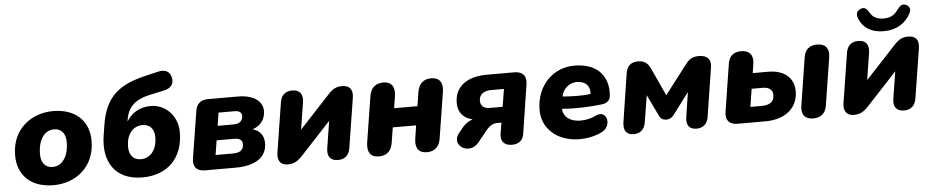

<svg xmlns="http://www.w3.org/2000/svg" viewBox="-42 -1025 6487 1336"><g transform="rotate(-5 3202.0 -357.5)"><path d="M289 11C437 11 578 -86 578 -274C578 -412 486 -503 328 -503C180 -503 39 -406 39 -218C39 -80 130 11 289 11ZM293 -116C242 -116 212 -151 212 -212C212 -307 254 -376 324 -376C375 -376 405 -341 405 -280C405 -185 363 -116 293 -116Z M909 11C1085 11 1195 -100 1195 -280C1195 -395 1111 -479 1009 -479C924 -479 872 -438 839 -386L841 -399C855 -487 908 -534 1002 -555L1112 -579C1159 -589 1183 -620 1173 -663C1164 -707 1130 -724 1083 -713L1003 -694C813 -651 708 -580 676 -374L665 -304C636 -125 716 11 909 11ZM908 -116C858 -116 827 -150 827 -211C827 -292 870 -352 941 -352C991 -352 1022 -317 1022 -261C1022 -175 978 -116 908 -116Z M1346 0H1559C1705 0 1779 -59 1779 -151C1779 -204 1754 -240 1702 -256C1757 -274 1791 -318 1791 -376C1791 -437 1740 -492 1616 -492H1410C1359 -492 1329 -466 1322 -416L1270 -89C1261 -32 1289 0 1346 0ZM1550 -100H1429L1445 -201H1566C1605 -201 1625 -188 1625 -159C1625 -119 1601 -100 1550 -100ZM1575 -301H1461L1475 -392H1588C1618 -392 1637 -380 1637 -355C1637 -321 1612 -301 1575 -301Z M1926 9C1967 9 1993 -6 2027 -42L2237 -268L2207 -79C2198 -23 2222 9 2275 9C2322 9 2352 -17 2360 -66L2415 -413C2423 -462 2407 -501 2347 -501C2306 -501 2281 -487 2247 -450L2037 -224L2067 -414C2075 -469 2051 -501 1999 -501C1951 -501 1922 -475 1914 -427L1859 -79C1852 -34 1865 9 1926 9Z M2561 9C2613 9 2648 -19 2657 -78L2674 -184H2837L2823 -93C2813 -28 2838 9 2896 9C2948 9 2983 -20 2992 -78L3043 -400C3053 -464 3028 -501 2969 -501C2917 -501 2883 -472 2873 -414L2858 -316H2695L2708 -400C2718 -464 2692 -501 2634 -501C2582 -501 2547 -472 2538 -415L2487 -93C2478 -28 2502 9 2561 9Z M3490 9C3536 9 3567 -14 3574 -59L3627 -402C3637 -459 3607 -492 3550 -492H3358C3224 -492 3132 -433 3132 -314C3132 -251 3166 -207 3232 -191C3204 -182 3179 -164 3163 -145L3133 -108C3060 -27 3185 60 3258 -27L3325 -110C3346 -136 3373 -151 3397 -151H3430L3417 -72C3410 -21 3438 9 3490 9ZM3362 -260C3317 -260 3294 -278 3294 -316C3294 -357 3324 -383 3378 -383H3468L3448 -260Z M3963 11C4013 11 4074 0 4121 -25C4197 -63 4169 -182 4088 -142C4058 -127 4018 -117 3981 -117C3909 -117 3861 -152 3858 -210C3955 -202 4054 -207 4140 -217C4163 -220 4193 -233 4197 -266C4211 -382 4153 -497 3981 -502C3822 -507 3704 -387 3702 -218C3700 -86 3806 11 3963 11ZM3870 -295 3871 -301C3881 -346 3923 -390 3983 -387C4044 -383 4069 -347 4065 -296C4003 -287 3936 -290 3870 -295Z M4340 9C4386 9 4416 -16 4424 -67L4454 -253L4525 -105C4535 -84 4550 -72 4575 -72C4600 -72 4617 -84 4629 -101L4741 -250L4715 -80C4706 -24 4726 9 4779 9C4825 9 4855 -16 4863 -67L4916 -406C4925 -462 4898 -493 4838 -493C4784 -493 4762 -467 4745 -444L4589 -241L4501 -433C4488 -460 4469 -493 4414 -493C4358 -493 4335 -461 4328 -417L4276 -80C4268 -25 4287 9 4340 9Z M5066 0H5264C5389 0 5489 -66 5489 -190C5489 -280 5427 -342 5310 -342H5202L5212 -407C5221 -467 5192 -501 5135 -501C5082 -501 5050 -475 5042 -421L4990 -89C4981 -31 5009 0 5066 0ZM5244 -109H5165L5185 -234H5261C5307 -234 5332 -214 5332 -178C5332 -130 5299 -109 5244 -109ZM5593 9C5648 9 5680 -18 5689 -71L5742 -407C5751 -467 5723 -501 5666 -501C5613 -501 5581 -475 5572 -422L5519 -85C5510 -25 5537 9 5593 9Z M5880 9C5921 9 5947 -6 5981 -42L6191 -268L6161 -79C6152 -23 6176 9 6229 9C6276 9 6306 -17 6314 -66L6369 -413C6377 -462 6361 -501 6301 -501C6260 -501 6235 -487 6201 -450L5991 -224L6021 -414C6029 -469 6005 -501 5953 -501C5905 -501 5876 -475 5868 -427L5813 -79C5806 -34 5819 9 5880 9ZM6137 -553C6225 -553 6291 -594 6326 -664C6340 -693 6327 -714 6302 -723C6277 -732 6262 -718 6242 -691C6218 -657 6188 -641 6144 -641C6099 -641 6069 -656 6051 -687C6033 -718 6018 -732 5992 -723C5966 -714 5952 -693 5964 -660C5987 -597 6043 -553 6137 -553Z"/></g></svg>

Font: SN Pro Heavy
Style: Italic
Weight: 800
Italic angle: -9°
Designer: Tobias Whetton
Foundry: Supernotes
Version: Version 1.001;Glyphs 3.2 (3249)